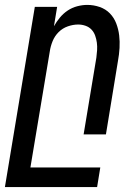

<svg xmlns="http://www.w3.org/2000/svg" viewBox="-50 -548 570 783"><path d="M-30 215 92 -520H183L170 -441Q180 -459 194 -476Q208 -493 226 -505Q244 -517 265 -522.5Q286 -528 306 -528Q332 -528 356.5 -519.5Q381 -511 398 -493.5Q415 -476 424 -452.5Q433 -429 436 -404Q439 -379 437.5 -352.5Q436 -326 431 -299L382 0H291L343 -313Q345 -328 346 -343.5Q347 -359 345 -374Q343 -389 338 -403Q333 -417 323 -427.5Q313 -438 298.5 -443Q284 -448 269 -448Q248 -448 226.5 -440.5Q205 -433 189 -417Q173 -401 164.5 -380Q156 -359 153 -338L74 135H359L346 215Z"/></svg>

Font: Iosevka Term Curly Md Obl
Style: Regular
Weight: 500
Italic angle: -9°
Designer: Belleve Invis
Foundry: Belleve Invis
Version: Version 32.3.0